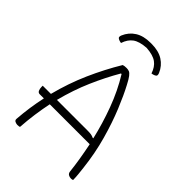

<svg xmlns="http://www.w3.org/2000/svg" viewBox="-263 -1044 1176 1176"><g transform="rotate(45 325.0 -456.5)"><path d="M204 -794Q183 -797 173 -806Q167 -812 173 -828Q192 -873 231.5 -898Q271 -923 332 -923H340Q401 -923 440.5 -898Q480 -873 499 -828Q505 -812 499 -806Q489 -797 468 -794Q454 -837 424.5 -858.5Q395 -880 336 -884Q277 -880 247.5 -858.5Q218 -837 204 -794ZM130 7Q126 8 122 9Q118 10 110 10Q101 10 90 5Q79 0 80 -13Q84 -67 91.5 -118.5Q99 -170 110 -220H74Q61 -220 55.5 -232Q50 -244 50 -260V-270H121Q152 -391 200 -499.5Q248 -608 307 -706Q312 -708 319.5 -709Q327 -710 337 -710Q350 -710 360 -706Q370 -702 382 -686.5Q394 -671 411 -638Q442 -580 476.5 -496Q511 -412 540 -308.5Q569 -205 582 -90Q585 -66 587.5 -39.5Q590 -13 590 7Q583 10 574 10Q562 10 552 4Q542 -2 540 -16Q535 -63 526.5 -114.5Q518 -166 507 -220H161Q150 -167 142 -110Q134 -53 130 7ZM435 -270Q459 -270 470 -268Q481 -266 491 -261H497Q473 -365 434.5 -469Q396 -573 341 -662H336Q287 -578 244.5 -480.5Q202 -383 173 -270Z"/></g></svg>

Font: Recursive Sn Csl St Lt
Style: Regular
Weight: 300
Version: Version 1.079;hotconv 1.0.112;makeotfexe 2.5.65598; ttfautoh